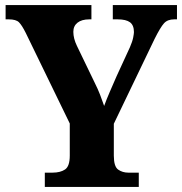

<svg xmlns="http://www.w3.org/2000/svg" viewBox="-20 -734 716 754"><path d="M156 0V-56H186Q217 -56 235.5 -68.5Q254 -81 254 -123V-249L81 -605Q66 -635 54.5 -646.5Q43 -658 14 -658H2V-714H339V-658H331Q301 -658 284.5 -645Q268 -632 268 -609Q268 -583 282 -554L351 -411Q365 -383 373 -362Q381 -341 389 -318Q398 -343 411 -373Q424 -403 438 -435L490 -548Q500 -571 503 -586.5Q506 -602 506 -608Q506 -635 490.5 -646.5Q475 -658 442 -658H423V-714H675V-658H664Q638 -658 624 -642.5Q610 -627 587 -581L427 -248V-123Q427 -80 444 -68Q461 -56 484 -56H525V0Z"/></svg>

Font: Noto Serif Ethiopic SemiCondensed ExtraBold
Style: Regular
Weight: 800
Width: 4
Designer: Monotype Design Team
Foundry: Monotype Imaging Inc.
Version: Version 2.102; ttfautohint (v1.8.4.7-5d5b)